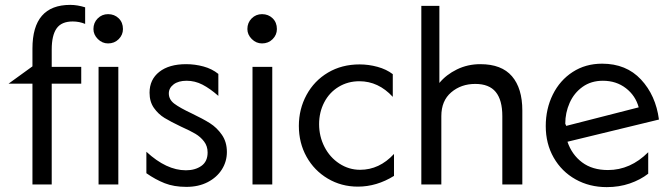

<svg xmlns="http://www.w3.org/2000/svg" viewBox="-20 -756 2755 787"><path d="M268 -736Q113 -736 113 -557V-484L15 -413H113V0H192V-413H313V-482H192V-553Q192 -611 212 -639.5Q232 -668 278 -668Q305 -668 329 -658V-726Q297 -736 268 -736ZM465 -482H384V0H465ZM363 -637Q363 -614 381 -596Q399 -578 423 -578Q449 -578 466.5 -595.5Q484 -613 484 -637Q484 -664 466.5 -681Q449 -698 423 -698Q398 -698 380.5 -680.5Q363 -663 363 -637Z M742 -58Q662 -58 580 -134V-46Q617 -20 655 -5Q693 10 744 10Q794 10 831.5 -9.5Q869 -29 889.5 -61.5Q910 -94 910 -133Q910 -174 889.5 -203.5Q869 -233 840.5 -251Q812 -269 766 -291Q717 -314 694.5 -331Q672 -348 672 -373Q672 -395 691.5 -410Q711 -425 745 -425Q779 -425 810 -409Q841 -393 875 -363V-453Q849 -474 814 -483.5Q779 -493 743 -493Q673 -493 633 -461.5Q593 -430 593 -376Q593 -339 611 -313.5Q629 -288 654.5 -272.5Q680 -257 722 -237Q760 -220 781 -207.5Q802 -195 816.5 -176Q831 -157 831 -131Q831 -94 805.5 -76Q780 -58 742 -58Z M1096 -482H1015V0H1096ZM994 -637Q994 -614 1012 -596Q1030 -578 1054 -578Q1080 -578 1097.5 -595.5Q1115 -613 1115 -637Q1115 -664 1097.5 -681Q1080 -698 1054 -698Q1029 -698 1011.5 -680.5Q994 -663 994 -637Z M1454 -492Q1381 -492 1324.5 -458.5Q1268 -425 1236.5 -367Q1205 -309 1205 -240Q1205 -170 1236.5 -113.5Q1268 -57 1323.5 -24Q1379 9 1447 9Q1524 9 1595 -35V-125Q1535 -60 1456 -60Q1410 -60 1371 -85.5Q1332 -111 1310 -154Q1288 -197 1288 -247Q1288 -296 1309 -336.5Q1330 -377 1368 -400Q1406 -423 1453 -423Q1531 -423 1590 -359V-452Q1564 -472 1527.5 -482Q1491 -492 1454 -492Z M1949 -493Q1897 -493 1853 -471.5Q1809 -450 1781 -416V-732H1707V0H1789V-280Q1789 -343 1829.5 -377.5Q1870 -412 1928 -412Q1985 -412 2012 -379Q2039 -346 2039 -280V0H2121V-303Q2121 -394 2078.5 -443.5Q2036 -493 1949 -493Z M2472 -59Q2408 -59 2366 -90.5Q2324 -122 2306 -175L2681 -266Q2668 -365 2607.5 -430Q2547 -495 2448 -495Q2380 -495 2327.5 -461Q2275 -427 2246 -368.5Q2217 -310 2217 -239Q2217 -167 2249.5 -110Q2282 -53 2339 -21Q2396 11 2467 11Q2518 11 2561.5 -4Q2605 -19 2637 -44V-132Q2564 -59 2472 -59ZM2451 -425Q2506 -425 2545.5 -394.5Q2585 -364 2598 -316L2301 -240L2297 -249Q2297 -294 2315 -334.5Q2333 -375 2368 -400Q2403 -425 2451 -425Z"/></svg>

Font: Geom Light
Style: Regular
Weight: 300
Version: Version 1.102